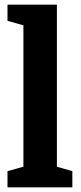

<svg xmlns="http://www.w3.org/2000/svg" viewBox="-20 -800 344 820"><path d="M80 -692V-88L12 -69V0H289V-69L223 -88V-780H12V-711Z"/></svg>

Font: GradeGX
Style: Regular
Weight: 100
Width: 1
Designer: Adam Twardoch
Foundry: Adam Twardoch
Version: Version 2.002; DEVELOPMENT